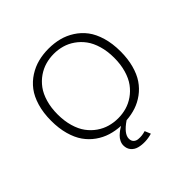

<svg xmlns="http://www.w3.org/2000/svg" viewBox="-224 -902 1299 1299"><g transform="rotate(-45 425.0 -252.5)"><path d="M507.5 190.5Q476 200 443.8 201.2Q411.5 202.5 383.2 195.2Q355 188 337.2 167.2Q319.5 146.5 319.5 115.5Q319.5 97.5 328 80Q336.5 62.5 350.5 49.2Q364.5 36 376.8 27Q389 18 402 10.5Q351.5 8 306.5 -6Q261.5 -20 221.8 -48.2Q182 -76.5 153.5 -117Q125 -157.5 108.5 -216.5Q92 -275.5 92 -348Q92 -423.5 110 -484.2Q128 -545 159 -585.8Q190 -626.5 233 -654Q276 -681.5 323.8 -693.8Q371.5 -706 425 -706Q478 -706 525.8 -693.8Q573.5 -681.5 616.2 -654Q659 -626.5 689.8 -585.8Q720.5 -545 738.5 -484.2Q756.5 -423.5 756.5 -348Q756.5 -277 740.5 -218.5Q724.5 -160 697 -119.8Q669.5 -79.5 630.8 -51Q592 -22.5 548.8 -8Q505.5 6.5 456 10Q378 63 378 109Q378 130.5 390.2 142.5Q402.5 154.5 421 156.2Q439.5 158 457 155.8Q474.5 153.5 490 148.5ZM695.5 -348Q695.5 -411 680.2 -463Q665 -515 639 -550.2Q613 -585.5 578.2 -609.8Q543.5 -634 505 -645Q466.5 -656 425 -656Q383.5 -656 344.8 -645Q306 -634 271 -609.8Q236 -585.5 210 -550.2Q184 -515 168.8 -463Q153.5 -411 153.5 -348Q153.5 -284.5 168.8 -232.2Q184 -180 210 -144.8Q236 -109.5 271 -85.2Q306 -61 344.8 -50Q383.5 -39 425 -39Q466.5 -39 505 -50Q543.5 -61 578.2 -85.2Q613 -109.5 639 -144.8Q665 -180 680.2 -232.2Q695.5 -284.5 695.5 -348Z"/></g></svg>

Font: League Mono Wide UltraLight
Style: Regular
Weight: 200
Width: 8
Designer: Tyler Finck
Foundry: The League of Moveable Type / Tyler Finck
Version: Version 2.210